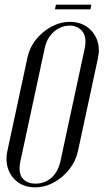

<svg xmlns="http://www.w3.org/2000/svg" viewBox="-20 -799 452 825"><path d="M372.6 -779H220.4L216.2 -759H368.5ZM11.8 -150.9Q2.5 -107 15.6 -71.4Q28.6 -35.8 58.6 -14.9Q88.5 6 130.6 6Q172.8 6 211.6 -15.2Q250.4 -36.4 278.2 -72Q306 -107.6 315.2 -150.9L401.5 -551.9Q409.8 -594.9 396.3 -629.2Q382.9 -663.6 352.8 -684.3Q322.6 -705 281.1 -705Q239 -705 200.4 -684.1Q161.8 -663.2 134.3 -628.9Q106.9 -594.5 98 -551.9ZM171.6 -589.4Q178 -621.8 194.5 -644Q211 -666.2 233.1 -677.6Q255.2 -689 278.9 -689Q314.1 -689 334.1 -663.9Q354 -638.8 343.6 -589.4L240.5 -110Q229.8 -59.9 200.6 -34.9Q171.4 -10 133 -10Q94 -10 75.6 -34.5Q57.1 -59 68.5 -110Z"/></svg>

Font: Emberly Black
Style: Italic
Weight: 900
Italic angle: -12°
Designer: Rajesh Rajput
Foundry: Rajesh Rajput
Version: Version 1.000